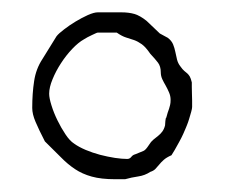

<svg xmlns="http://www.w3.org/2000/svg" viewBox="-20 -751 357 305"><path d="M51.3 -526.4Q41.5 -545.4 36.4 -557.6Q31.2 -569.8 31.2 -579.6Q31.2 -602.5 34.2 -622.1Q37.1 -641.6 47.4 -657.2L69.8 -693.4Q73.2 -697.8 81.8 -704.3Q90.3 -710.9 100.1 -716.8Q109.9 -722.7 119.6 -727.1Q129.4 -731.4 135.3 -731.4H172.9Q184.6 -731.4 193.6 -728.8Q202.6 -726.1 212.9 -717.8L233.9 -697.8L246.6 -690.9Q252.4 -686.5 254.9 -680.7Q257.3 -674.8 258.5 -668.7Q259.8 -662.6 261.2 -656.5Q262.7 -650.4 266.6 -645.5Q270 -640.6 272.7 -638.4Q275.4 -636.2 277.6 -634.3Q279.8 -632.3 281.5 -629.4Q283.2 -626.5 284.7 -620.1Q284.7 -617.7 284.7 -613Q284.7 -608.4 284.9 -602.8Q285.2 -597.2 285.2 -591.3Q285.2 -585.4 285.2 -581.1Q285.2 -578.6 283.7 -573.2Q282.2 -567.9 280.5 -562.3Q278.8 -556.6 277.1 -552.5Q275.4 -548.3 275.4 -548.3Q273.9 -544.4 271 -538.1Q268.1 -531.7 264.4 -525.1Q260.7 -518.6 257.6 -512.9Q254.4 -507.3 252.4 -504.4Q244.6 -501 240.2 -497.1Q235.8 -493.2 232.7 -489.3Q229.5 -485.4 226.6 -482.4Q223.6 -479.5 218.8 -478Q210 -472.2 199.5 -470.7Q189 -469.2 178.7 -466.3H163.1Q140.6 -466.3 125.7 -470.5Q110.8 -474.6 99.1 -482.4Q87.4 -490.2 76.7 -501.2Q65.9 -512.2 51.3 -526.4ZM58.1 -602.1Q58.1 -595.2 61.8 -583.5Q65.4 -571.8 71.3 -559.8Q77.1 -547.9 84 -537.6Q90.8 -527.3 97.7 -522.9Q105 -517.6 116 -512.9Q127 -508.3 138.9 -505.1Q150.9 -502 162.4 -500.2Q173.8 -498.5 182.1 -498.5Q186 -498.5 188.5 -501.7Q190.9 -504.9 194.8 -505.9Q199.2 -507.8 202.4 -509Q205.6 -510.3 207.8 -511.2Q210 -512.2 211.9 -514.4Q213.9 -516.6 216.8 -521Q219.7 -525.9 223.6 -529.1Q227.5 -532.2 231.2 -535.2Q234.9 -538.1 237.8 -542Q240.7 -545.9 242.2 -551.8Q242.2 -553.7 242.7 -558.8Q243.2 -564 244.1 -564Q245.1 -568.4 246.3 -571.8Q247.6 -575.2 248.5 -578.1Q249.5 -581.1 250.2 -584.2Q251 -587.4 251 -592.3Q251 -598.6 248.5 -604.2Q246.1 -609.9 243.2 -615Q240.2 -620.1 237.8 -625.2Q235.4 -630.4 235.4 -636.2Q235.4 -645.5 231 -651.4Q226.6 -657.2 218.8 -665.5Q211.4 -676.3 205.3 -680.7Q199.2 -685.1 193.1 -687.3Q187 -689.5 180.4 -691.4Q173.8 -693.4 165.5 -699.2H135.3Q134.3 -699.2 131.8 -698Q129.4 -696.8 126 -695.3Q122.6 -693.8 119.1 -691.9Q115.7 -689.9 113.3 -688.5Q104.5 -683.6 94.7 -673.3Q85 -663.1 76.9 -650.6Q68.8 -638.2 63.5 -625.2Q58.1 -612.3 58.1 -602.1Z"/></svg>

Font: IM FELL English
Style: Regular
Weight: 400
Designer: Igino Marini
Foundry: Igino Marini
Version: 3.00